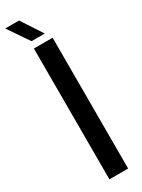

<svg xmlns="http://www.w3.org/2000/svg" viewBox="-276 -992 753 1017"><g transform="rotate(-30 101.0 -484.0)"><path d="M55.5 0V-800H170V0ZM64 -840 -23 -968H61.5L145 -840Z"/></g></svg>

Font: Big Shoulders Stencil Text Thin
Style: Bold
Weight: 700
Version: Version 2.001